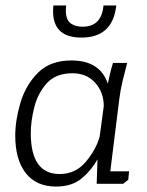

<svg xmlns="http://www.w3.org/2000/svg" viewBox="-20 -675 540 705"><path d="M360 -655H407Q394 -537 279 -537Q164 -537 176 -655H223Q218 -612 234 -594.5Q250 -577 284 -577Q353 -577 360 -655ZM447 -444Q438 -410 430 -377Q422 -344 418 -311L385 -46H454L451 -15L432 0H335L338 -90Q316 -50 280 -20Q244 10 186 10Q113 10 74.5 -39.5Q36 -89 36 -177Q36 -233 55 -297.5Q74 -362 119 -407.5Q164 -453 242 -453Q347 -453 376 -368Q384 -409 395 -444ZM246 -406Q185 -406 152 -369.5Q119 -333 106 -281.5Q93 -230 93 -186Q93 -36 199 -36Q258 -36 296 -82Q334 -128 346 -174L361 -285Q361 -336 329.5 -371Q298 -406 246 -406Z"/></svg>

Font: Zilla Slab Light
Style: Italic
Weight: 300
Italic angle: -6°
Designer: Typotheque.com
Foundry: Typotheque type foundry
Version: Version 1.1; 2017; ttfautohint (v1.6)